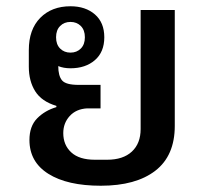

<svg xmlns="http://www.w3.org/2000/svg" viewBox="-20 -581 669 613"><path d="M258 -235Q223 -233 202.5 -210.5Q182 -188 182 -156Q182 -118 207.5 -94.5Q233 -71 283 -71H322Q373 -71 401 -97Q429 -123 429 -169V-549H538V-179Q538 -84 476 -36Q414 12 302 12Q195 12 134.5 -26Q74 -64 74 -134Q74 -178 98.5 -203Q123 -228 160 -239V-243Q113 -257 92.5 -289.5Q72 -322 72 -368V-421Q72 -487 108.5 -524Q145 -561 205 -561Q253 -561 283 -535Q313 -509 313 -462Q313 -415 283 -389Q253 -363 205 -363Q183 -363 166 -370Q166 -339 178 -324.5Q190 -310 231 -310H301V-235ZM205 -413Q225 -413 238 -426Q251 -439 251 -462Q251 -485 238 -498Q225 -511 205 -511Q185 -511 172 -498Q159 -485 159 -462Q159 -439 172 -426Q185 -413 205 -413Z"/></svg>

Font: IBM Plex Sans Thai Looped Medium
Style: Regular
Weight: 500
Designer: Mike Abbink, Paul van der Laan, Pieter van Rosmalen, Ben Mitchell, Mark Frömberg
Foundry: Bold Monday
Version: Version 1.1